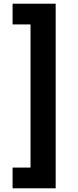

<svg xmlns="http://www.w3.org/2000/svg" viewBox="-20 -852 419 1038"><path d="M48 54V166H281V-832H48V-720H145V54Z"/></svg>

Font: Noto Sans Gurmukhi UI SemiCondensed ExtraBold
Style: Regular
Weight: 800
Width: 4
Designer: Jelle Bosma - Monotype Design Team
Foundry: Monotype Imaging Inc.
Version: Version 2.004